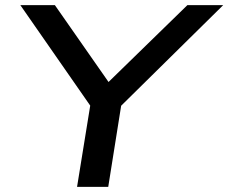

<svg xmlns="http://www.w3.org/2000/svg" viewBox="-20 -725 886 745"><path d="M279 0 337 -358 349 -288 59 -705H193L408 -397H391L707 -705H846L423 -288L457 -358L400 0Z"/></svg>

Font: Nunito Sans 10pt Expanded SemiBold
Style: Italic
Weight: 600
Width: 7
Italic angle: -9°
Designer: Vernon Adams
Foundry: Vernon Adams
Version: Version 3.101;gftools[0.9.27]